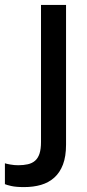

<svg xmlns="http://www.w3.org/2000/svg" viewBox="-101 -550 355 782"><path d="M66 -530H168V39Q168 87 155.5 120Q143 153 120 173.5Q97 194 66 203Q35 212 -3 212Q-36 212 -55.5 207.5Q-75 203 -81 200V115Q-76 117 -59.5 120Q-43 123 -27 123Q-5 123 12.5 119Q30 115 42 104.5Q54 94 60 75.5Q66 57 66 28Z"/></svg>

Font: Cooper Hewitt
Style: Regular
Weight: 707
Designer: Village Type and Design LLC
Foundry: Cooper Hewitt Smithsonian Design Museum
Version: 1.000